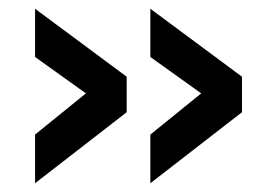

<svg xmlns="http://www.w3.org/2000/svg" viewBox="-20 -460 615 438"><path d="M439 -247 323 -330V-440L532 -285V-204L323 -42V-153ZM176 -247 60 -330V-440L269 -285V-204L60 -42V-153Z"/></svg>

Font: TitilliumWeb-SemiBold
Style: SemiBold
Weight: 600
Version: Version 1.001;PS 57.000;hotconv 1.0.70;makeotf.lib2.5.55311